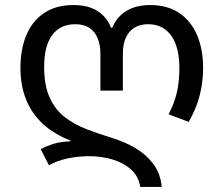

<svg xmlns="http://www.w3.org/2000/svg" viewBox="-20 -741 886 761"><path d="M536 0Q529 -43 499 -69.5Q469 -96 425.5 -109Q382 -122 333 -122Q289 -122 247.5 -113Q206 -104 174 -86L141 -150Q162 -161 189 -170Q216 -179 259 -181V-184Q195 -209 151 -249Q107 -289 84 -345Q61 -401 61 -472Q61 -546 84.5 -602Q108 -658 155 -689.5Q202 -721 271 -721Q330 -721 367 -697Q404 -673 420 -631H425Q443 -675 481.5 -698Q520 -721 574 -721Q644 -721 690.5 -689.5Q737 -658 761 -602Q785 -546 785 -472Q785 -414 771 -361Q757 -308 728 -258L648 -288Q672 -333 681.5 -376.5Q691 -420 691 -472Q691 -527 676.5 -565.5Q662 -604 634.5 -624.5Q607 -645 566 -645Q535 -645 512.5 -631Q490 -617 478.5 -591Q467 -565 467 -528V-382H378V-528Q378 -562 367.5 -588.5Q357 -615 335 -630Q313 -645 278 -645Q219 -645 187 -602Q155 -559 155 -476Q155 -402 177 -354Q199 -306 236.5 -277Q274 -248 322 -229.5Q370 -211 422 -195Q472 -180 515 -155Q558 -130 587 -92Q616 -54 621 0Z"/></svg>

Font: Noto Sans Ambassadori
Style: Regular
Weight: 400
Designer: Monotype Design Team
Foundry: Monotype Imaging Inc.
Version: Version 2.013